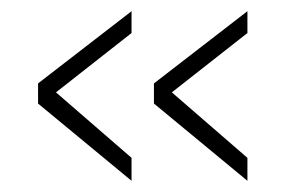

<svg xmlns="http://www.w3.org/2000/svg" viewBox="-20 -419 537 343"><path d="M422 -399 255 -270V-234L422 -96V-137L287 -254L422 -360ZM215 -399 48 -270V-234L215 -96V-137L80 -254L215 -360Z"/></svg>

Font: RazerF5 Thin
Style: Regular
Weight: 250
Foundry: Razer Inc.
Version: Version 2